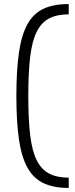

<svg xmlns="http://www.w3.org/2000/svg" viewBox="-20 -825 369 950"><path d="M320 105Q247 105 197 82Q147 59 117 6.5Q87 -46 74 -133.5Q61 -221 61 -350Q61 -479 74 -566.5Q87 -654 116.5 -706.5Q146 -759 196 -782Q246 -805 320 -805V-754Q262 -754 223.5 -734Q185 -714 162 -668.5Q139 -623 129.5 -545Q120 -467 120 -350Q120 -233 129.5 -155Q139 -77 162 -31.5Q185 14 223.5 34Q262 54 320 54Z"/></svg>

Font: Pathway Extreme 28pt ExtraLight
Style: Regular
Weight: 250
Designer: Eduardo Rodriguez Tunni
Foundry: Eduardo Rodriguez Tunni
Version: Version 1.001;gftools[0.9.26]